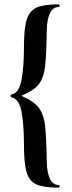

<svg xmlns="http://www.w3.org/2000/svg" viewBox="-20 -745 329 882"><path d="M32 -311Q67 -317 78.5 -375.5Q90 -434 90 -529Q90 -615 103 -655.5Q116 -696 148.5 -710.5Q181 -725 250 -725Q254 -725 254 -719Q254 -713 250 -713Q224 -713 210 -685.5Q196 -658 195 -607Q193 -485 186.5 -435Q180 -385 157 -356.5Q134 -328 78 -305Q134 -281 157 -251.5Q180 -222 186.5 -172Q193 -122 195 -1Q196 50 210 77.5Q224 105 250 105Q254 105 254 111Q254 117 250 117Q181 117 148 102.5Q115 88 102.5 47Q90 6 90 -80Q90 -176 78.5 -234Q67 -292 32 -298Q29 -298 29 -304.5Q29 -311 32 -311Z"/></svg>

Font: Cormorant Garamond
Style: Bold
Weight: 700
Designer: Christian Thalmann (Catharsis Fonts)
Foundry: Catharsis Fonts
Version: Version 4.000